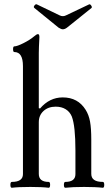

<svg xmlns="http://www.w3.org/2000/svg" viewBox="-20 -887 529 911"><path d="M277.8 -748Q270.5 -748 257.8 -755.9L143.1 -849.1Q137.7 -853.5 143.6 -861.1Q149.4 -868.7 154.8 -866.2L263.2 -814Q278.3 -806.6 293 -814L402.8 -866.2Q407.7 -868.2 412.8 -860.6Q418 -853 414.1 -849.1L297.9 -755.9Q287.6 -748 277.8 -748ZM36.1 3.9Q29.3 3.9 29.3 -10Q29.3 -23.9 36.1 -23.9Q88.9 -23.9 88.9 -61V-573.2Q88.9 -640.1 47.9 -640.1Q42 -640.1 42 -653.6Q42 -667 47.9 -667Q61 -667 91.6 -682.4Q122.1 -697.8 141.1 -713.9Q153.8 -725.1 160.2 -725.1Q167 -725.1 167 -710.9Q164.1 -658.2 164.1 -636.2V-374L169.9 -372.1Q214.8 -424.8 277.8 -424.8Q349.6 -424.8 386.2 -366.2Q401.4 -342.3 407.2 -310.3Q413.1 -278.3 413.1 -224.1V-62Q413.1 -23.9 467.8 -23.9Q474.6 -23.9 474.6 -10Q474.6 3.9 467.8 3.9Q434.6 0 378.9 0Q323.2 0 290 3.9Q283.2 3.9 283.2 -10Q283.2 -23.9 290 -23.9Q337.9 -23.9 337.9 -61V-172.9Q337.9 -288.6 320.8 -334Q311.5 -356.4 291.7 -368.7Q272 -380.9 244.1 -380.9Q209 -380.9 186.5 -360.4Q164.1 -339.8 164.1 -307.1V-62Q164.1 -23.9 210.9 -23.9Q217.8 -23.9 217.8 -10Q217.8 3.9 210.9 3.9Q179.2 0 124 0Q67.9 0 36.1 3.9Z"/></svg>

Font: Junicode SmCond
Style: Regular
Weight: 400
Width: 4
Designer: Peter S. Baker
Version: Version 2.206